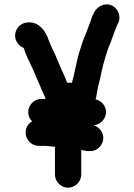

<svg xmlns="http://www.w3.org/2000/svg" viewBox="-20 -767 624 891"><path d="M160 -90H192C205 -89 220 -87 235 -86V43C235 76 263 104 296 104C329 104 357 76 357 43V-71L379 -67L392 -66C427 -62 455 -89 459 -120C463 -152 439 -179 414 -186C445 -187 472 -215 472 -247C472 -277 449 -301 423 -306C426 -312 428 -323 430 -338C434 -364 438 -375 445 -404C453 -447 465 -492 478 -530C484 -552 493 -565 499 -586C507 -606 514 -628 522 -647L527 -657C545 -691 527 -727 502 -740C468 -758 432 -737 419 -713L414 -704C409 -695 405 -685 402 -674C397 -659 390 -642 384 -625L376 -605C371 -594 366 -581 361 -566C352 -539 341 -504 335 -474L325 -428C322 -415 320 -404 317 -396L314 -383H292C287 -395 283 -406 278 -417C263 -447 251 -480 237 -511C226 -534 214 -559 205 -583C193 -622 162 -663 118 -663H111C78 -663 50 -635 50 -602C50 -575 69 -553 89 -545C90 -544 90 -543 91 -542C99 -514 114 -485 126 -460L138 -434C141 -426 144 -418 147 -411C156 -391 165 -373 172 -353C178 -339 188 -321 192 -308H172C139 -308 111 -280 111 -247C111 -230 117 -216 129 -204C109 -192 99 -174 99 -151C99 -118 127 -90 160 -90Z"/></svg>

Font: Electronic
Style: Ti
Weight: 900
Version: Version 1.011